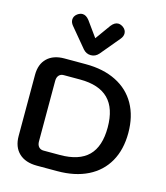

<svg xmlns="http://www.w3.org/2000/svg" viewBox="-141 -1108 1049 1214"><g transform="rotate(15 383.5 -500.5)"><path d="M56 -152V-552Q56 -622 96.5 -661Q137 -700 209 -700H349Q464 -700 548 -658Q632 -616 676.5 -537Q721 -458 721 -349Q721 -240 676.5 -161.5Q632 -83 548.5 -41.5Q465 0 349 0H216Q140 0 98 -40Q56 -80 56 -152ZM339 -103Q464 -103 525 -163.5Q586 -224 586 -349Q586 -474 524.5 -535.5Q463 -597 339 -597H232Q212 -597 200.5 -584Q189 -571 189 -548V-152Q189 -129 200.5 -116Q212 -103 232 -103ZM313 -787 208 -913Q193 -931 193 -950Q193 -973 214 -989Q231 -1001 247 -1001Q271 -1001 292 -974L364 -874L436 -974Q457 -1001 481 -1001Q497 -1001 514 -989Q535 -973 535 -950Q535 -931 520 -913L415 -787Q394 -763 364 -763Q334 -763 313 -787Z"/></g></svg>

Font: Kodchasan
Style: Bold
Weight: 700
Designer: Katatrad Aksorn Co.,Ltd.
Foundry: Cadson Demak Co.,Ltd.
Version: Version 1.000; ttfautohint (v1.6)